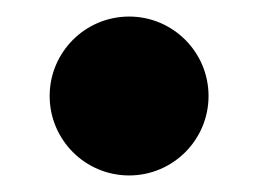

<svg xmlns="http://www.w3.org/2000/svg" viewBox="-20 -552 310 232"><path d="M40 -436C40 -383 83 -340 136 -340C189 -340 232 -383 232 -436C232 -489 189 -532 136 -532C83 -532 40 -489 40 -436Z"/></svg>

Font: Bodoni* 06
Style: Bold
Weight: 700
Version: Version 2.2